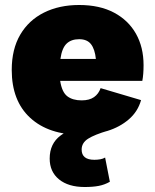

<svg xmlns="http://www.w3.org/2000/svg" viewBox="-20 -530 619 769"><path d="M305 10Q175 10 101 -58Q27 -126 27 -250Q27 -333 61 -391Q95 -449 156 -479.5Q217 -510 297 -510Q379 -510 436.5 -479.5Q494 -449 524.5 -395Q555 -341 555 -269Q555 -232 550 -206H221Q228 -161 249.5 -144.5Q271 -128 307 -128Q338 -128 356.5 -141Q375 -154 383 -177L545 -129Q532 -83 496 -52Q460 -21 410 -5.5Q360 10 305 10ZM297 -373Q265 -373 246.5 -355Q228 -337 222 -294H364Q360 -333 344.5 -353Q329 -373 297 -373ZM319 219Q254 219 216.5 188.5Q179 158 179 105Q179 45 223 12.5Q267 -20 339 -29L414 -7Q359 9 333 25.5Q307 42 307 69Q307 110 358 110Q370 110 381.5 108Q393 106 401 101L420 198Q399 210 375.5 214.5Q352 219 319 219Z"/></svg>

Font: Work Sans ExtraBold
Style: Regular
Weight: 800
Designer: Wei Huang
Foundry: Wei Huang
Version: Version 2.012; ttfautohint (v1.8.3)